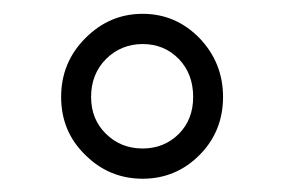

<svg xmlns="http://www.w3.org/2000/svg" viewBox="-20 -741 418 282"><path d="M307.6 -598.6C307.6 -632.3 295.9 -661.1 272.9 -685.1C249.5 -709 221.7 -720.7 189.5 -720.7C157.2 -720.7 129.4 -709 105.5 -685.1C81.5 -661.1 69.8 -632.3 69.8 -598.6C69.8 -564.9 81.5 -536.6 105 -513.7C128.4 -490.2 156.7 -478.5 189.5 -478.5C222.2 -478.5 250 -490.2 272.9 -513.2C295.9 -536.1 307.6 -564.9 307.6 -598.6ZM113.8 -598.6C113.8 -621.1 121.1 -639.6 135.7 -654.3C150.4 -668.9 168.5 -676.3 189.5 -676.3C210.9 -676.3 228.5 -668.9 242.7 -654.3C256.8 -639.6 263.7 -621.1 263.7 -598.6C263.7 -576.7 256.8 -558.6 242.7 -544.4C228.5 -530.3 210.9 -522.9 189.5 -522.9C168 -522.9 149.9 -530.3 135.7 -544.4C121.1 -558.6 113.8 -576.7 113.8 -598.6Z"/></svg>

Font: Shabnam Thin
Style: Regular
Weight: 100
Foundry: DejaVu fonts team - Redesigned by Saber Rastikerdar - Based on Vazir font
Version: Version 5.0.1